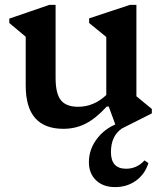

<svg xmlns="http://www.w3.org/2000/svg" viewBox="-20 -513 658 784"><path d="M239 13Q85 13 85 -163V-363L18 -419V-437L181 -493H207V-195Q207 -131 228.5 -104Q250 -77 299 -77Q363 -77 414 -125V-362L344 -419V-438L510 -493H537V-120L600 -68V-50L477 12H457L424 -78H416Q371 -29 329.5 -8Q288 13 239 13ZM450 251Q401 251 372 223Q343 195 343 149Q343 94 380 48.5Q417 3 477 -14V12Q433 43 433 108Q433 176 495 176Q539 176 570 142L586 153Q572 198 535.5 224.5Q499 251 450 251Z"/></svg>

Font: Platypi Medium
Style: Regular
Weight: 500
Designer: David Sargent
Foundry: Bolt Cutter Type
Version: Version 1.200; ttfautohint (v1.8.4.7-5d5b)